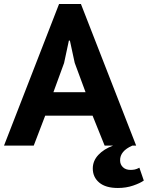

<svg xmlns="http://www.w3.org/2000/svg" viewBox="-20 -725 736 956"><path d="M441 -149H205L148 0H0L274 -705H383L658 0H639Q577 27 578 74Q578 94 592 107.5Q606 121 630 121Q641 121 651 119Q661 117 674 110L696 174Q678 187 643 199Q608 211 567 211Q506 211 474 184Q442 157 442 114Q442 76 469.5 46.5Q497 17 543 0H501ZM246 -266H406L352 -412L328 -523H323L299 -411Z"/></svg>

Font: PT Sans Caption
Style: Bold
Weight: 700
Designer: A.Korolkova, O.Umpeleva, V.Yefimov
Foundry: ParaType Ltd
Version: Version 2.003W OFL